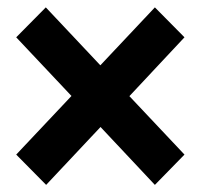

<svg xmlns="http://www.w3.org/2000/svg" viewBox="-20 -571 550 526"><path d="M24.4 -147.5 175.8 -308.1 24.4 -468.8 105.5 -550.8 254.9 -392.1 404.3 -550.8 485.4 -468.8 334.5 -307.6 485.4 -147.5 404.3 -64.5 255.4 -223.1 106.4 -64.5Z"/></svg>

Font: Reddit Sans Vanilla
Style: Bold
Weight: 700
Designer: Stephen Hutchings
Foundry: Reddit
Version: Version 1.013